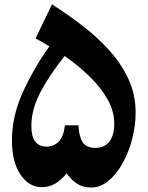

<svg xmlns="http://www.w3.org/2000/svg" viewBox="-20 -834 664 864"><path d="M213.9 -814.5Q283.7 -770 350.8 -718.5Q418 -667 472.2 -606.9Q526.4 -546.9 558.3 -477.5Q590.3 -408.2 590.3 -328.1Q590.3 -269 575 -209.2Q559.6 -149.4 532 -99.9Q504.4 -50.3 468.3 -20.3Q432.1 9.8 391.1 9.8Q355.5 9.8 329.6 -5.6Q303.7 -21 279.8 -53.7Q256.8 -25.4 229.7 -8.5Q202.6 8.3 168 8.3Q110.4 8.3 72 -48.6Q33.7 -105.5 33.7 -201.7Q33.7 -309.6 81.3 -415.8Q128.9 -522 202.1 -625.5Q168.9 -645.5 140.1 -661.1ZM271 -582Q204.6 -499.5 162.8 -420.9Q121.1 -342.3 121.1 -266.6Q121.1 -174.3 189.9 -174.3Q223.1 -174.3 245.1 -198Q267.1 -221.7 272 -270H333Q335.4 -220.2 351.8 -194.3Q368.2 -168.5 409.2 -168.5Q450.2 -168.5 472.2 -196.8Q494.1 -225.1 494.1 -277.8Q494.1 -333 464.8 -385.7Q435.5 -438.5 385 -488Q334.5 -537.6 271 -582Z"/></svg>

Font: Pinar-DS1-FD Bold
Style: Regular
Weight: 700
Designer: Amin Abedi
Version: Version 2.000